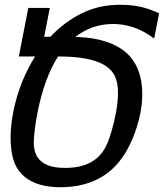

<svg xmlns="http://www.w3.org/2000/svg" viewBox="-20 -762 680 796"><path d="M231.4 14.2C299.8 14.2 357.4 -1.5 403.8 -29.8C450.2 -58.1 483.4 -98.1 507.8 -142.1C532.2 -186 551.8 -241.2 562 -293.5C567.4 -321.3 569.8 -347.7 569.8 -372.1C569.8 -437 552.2 -489.7 520 -526.9C476.1 -577.1 398.9 -606.4 292.5 -608.9C335.4 -642.6 387.2 -662.6 448.2 -662.6C501.5 -662.6 559.1 -647.5 619.1 -602.1L639.6 -707C612.3 -718.8 590.3 -727.5 564.9 -733.4C539.6 -739.3 508.3 -742.2 478 -742.2C418.9 -742.2 368.7 -731 319.3 -707C271 -683.6 226.1 -648.9 188.5 -609.4H163.1L186.5 -729H97.2L58.1 -527.8H125.5C84 -462.4 52.7 -384.8 36.1 -303.2C28.3 -265.1 23.9 -227.1 23.9 -190.9C23.9 -173.8 24.9 -157.7 26.9 -141.6C32.7 -95.7 47.4 -57.1 83 -28.3C117.2 -0.5 165.5 14.2 231.4 14.2ZM250 -65.9C195.3 -65.9 163.1 -78.6 143.6 -100.1C125.5 -119.6 120.1 -145 120.1 -172.9C120.1 -192.4 125 -245.6 137.2 -303.7C154.3 -386.7 181.2 -466.8 220.7 -527.8H226.6C312 -527.8 370.6 -515.6 408.7 -494.6C444.8 -474.6 460.9 -447.3 466.8 -410.2C468.8 -398.9 469.2 -387.2 469.2 -374.5C469.2 -349.6 465.8 -322.3 460.4 -293C449.7 -236.3 434.6 -192.9 430.7 -182.1C417 -144.5 398.9 -118.2 371.6 -98.6C342.8 -78.1 304.2 -65.9 250 -65.9Z"/></svg>

Font: Hack
Style: Oblique
Weight: 400
Italic angle: -12°
Monospace: yes
Designer: Christopher Simpkins
Foundry: Christopher Simpkins
Version: Version 2.010